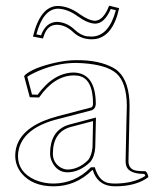

<svg xmlns="http://www.w3.org/2000/svg" viewBox="-20 -653 556 683"><path d="M437 -80.1Q437 -50.8 464.8 -45.9Q476.6 -43.9 498 -43.9Q505.9 -36.6 507.8 -22.9Q464.4 9.8 389.2 9.8Q335.4 9.8 314.9 -34.7Q312 -41.5 310.1 -47.9H308.1Q249.5 9.8 170.9 9.8Q94.7 9.8 56.2 -37.1Q34.7 -64 34.2 -98.1Q34.2 -180.2 134.8 -222.7Q159.7 -232.9 188 -240.2L305.2 -271Q310.5 -274.4 311 -283.2Q311 -375.5 256.8 -383.8Q249.5 -384.8 242.2 -384.8Q172.9 -383.8 119.1 -306.2L85.9 -307.1L65.9 -381.8L68.8 -386.2Q99.1 -412.6 177.7 -430.2Q217.8 -439 251 -439Q334 -439.9 385.7 -410.2Q395 -404.8 400.9 -398.9Q440.4 -361.8 440.9 -276.9Q440.9 -272.5 439.9 -215.8Q437 -98.6 437 -80.1ZM311 -222.2 231 -201.2Q168.5 -183.6 168 -106.9Q168 -74.2 195.8 -57.1Q208 -50.3 220.2 -49.8Q260.7 -50.8 293.9 -84Q306.2 -100.1 309.1 -128.9ZM318.8 -579.1Q348.6 -581.1 368.2 -632.8L403.8 -624Q382.3 -524.9 320.3 -514.2Q313.5 -513.2 307.1 -513.2Q268.6 -513.2 242.2 -537.1Q239.7 -539.6 237.8 -541Q211.9 -564.5 182.1 -564.9Q147.9 -564.9 135.3 -523.4Q134.3 -519.5 132.8 -516.1L97.2 -522.9Q123.5 -630.9 185.1 -631.8Q225.1 -631.3 264.2 -602.1Q296.4 -579.6 318.8 -579.1ZM426.8 -80.1Q426.8 -98.1 429.7 -217.8Q431.2 -272.5 431.2 -276.9Q430.7 -358.4 394.5 -391.6Q359.9 -422.4 273.9 -428.2Q261.2 -429.2 251 -429.2Q174.8 -429.2 100.1 -393.1Q85 -385.7 77.1 -379.9L93.8 -316.9L113.8 -315.9Q170.4 -394 242.2 -395Q320.3 -393.1 320.8 -283.2Q319.8 -266.6 308.1 -261.7V-261.2L190.4 -230.5Q69.3 -201.2 47.9 -126Q43.9 -111.8 43.9 -98.1Q43.9 -40.5 104.5 -13.2Q135.3 0 170.9 0Q246.1 -1 300.8 -55.2L303.7 -58.1H317.4L319.3 -51.3Q333.5 -9.8 363.8 -2.4Q375 0 389.2 0Q455.6 -0.5 497.1 -27.3Q495.6 -31.2 493.7 -34.2Q438.5 -34.7 429.2 -62.5Q426.8 -70.8 426.8 -80.1ZM321.3 -234.9 318.8 -128.9Q316.9 -96.2 301.3 -77.1Q263.7 -40.5 220.2 -40Q183.1 -40 165 -77.6Q158.2 -92.8 158.2 -106.9Q158.2 -183.1 216.3 -206.5Q222.7 -209 228.5 -210.4ZM318.8 -568.8Q292 -569.8 258.3 -593.8Q220.7 -621.6 185.1 -622.1Q133.3 -620.1 109.4 -530.8L126 -527.3Q142.6 -573.7 182.1 -575.2Q216.8 -574.2 244.6 -548.3Q267.1 -526.9 289.1 -523.9Q297.9 -522.9 307.1 -522.9Q367.7 -524.9 392.1 -616.7L374 -621.1Q352.1 -569.8 318.8 -568.8Z"/></svg>

Font: Linux Biolinum Outline O
Style: Bold
Weight: 700
Designer: Philipp H. Poll
Foundry: Philipp H. Poll
Version: Version 0.9.2